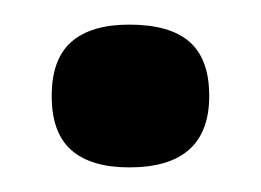

<svg xmlns="http://www.w3.org/2000/svg" viewBox="-20 -124 212 156"><path d="M85 12Q54 12 38 -2Q22 -16 22 -46Q22 -76 38 -90Q54 -104 85 -104Q118 -104 134 -90Q150 -76 150 -46Q150 12 85 12Z"/></svg>

Font: Bricolage Grotesque 36pt
Style: Regular
Weight: 400
Designer: Mathieu Triay
Foundry: Atelier Triay
Version: Version 1.001;gftools[0.9.33.dev8+g029e19f]